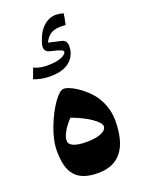

<svg xmlns="http://www.w3.org/2000/svg" viewBox="-149 -866 697 934"><g transform="rotate(-20 199.0 -399.0)"><path d="M288.1 -733.4H290L290.5 -735.4C295.9 -759.3 299.3 -776.9 300.3 -788.1V-790L298.8 -790.5C286.6 -794.4 274.9 -796.4 263.2 -796.4C250.5 -796.4 238.3 -794.4 226.6 -789.6C191.9 -773.9 167 -741.7 151.4 -689C149.4 -682.6 148.4 -675.8 148.4 -670.4C148.4 -654.3 156.7 -644.5 173.3 -640.1C179.2 -638.7 206.1 -631.8 211.9 -630.4C215.3 -628.9 220.2 -627.4 225.6 -625.5C236.3 -621.6 239.7 -617.7 239.7 -613.3C239.7 -610.8 238.3 -607.9 235.4 -604.5C220.7 -587.4 188 -578.6 136.7 -578.6C112.8 -578.6 91.8 -583 73.2 -591.8L70.8 -593.3L51.8 -542L51.3 -539.6L53.2 -538.6C77.1 -529.3 105 -523.9 136.2 -523.9C190.4 -523.9 229 -539.1 251.5 -568.8C265.1 -586.4 272 -607.4 272 -631.3C272 -650.9 262.7 -663.6 244.6 -667.5L180.2 -682.1C194.8 -712.9 216.3 -734.4 264.2 -734.4H273.4ZM157.7 -301.8C198.2 -286.6 231.4 -270.5 257.3 -252.4C283.2 -234.4 296.4 -219.2 296.4 -207C296.4 -196.8 290.5 -188 278.8 -181.2C254.9 -167.5 225.1 -163.6 193.8 -163.6C132.8 -163.6 102.1 -176.8 102.1 -203.6C102.1 -225.6 120.1 -262.2 157.7 -301.8ZM193.8 -2.4C303.7 -2.4 358.4 -73.7 358.4 -216.3C358.4 -272.5 335.4 -326.7 305.2 -361.8C290 -378.9 273.4 -394 256.3 -407.2C221.2 -433.1 191.4 -445.3 174.3 -445.3C161.1 -445.3 144 -430.7 123 -401.9C102.1 -372.6 83 -335.9 65.9 -291.5C48.8 -247.1 40.5 -207 40.5 -170.9C40.5 -54.2 84 -2.4 193.8 -2.4Z"/></g></svg>

Font: Parastoo
Style: Bold
Weight: 700
Foundry: Saber Rastikerdar (saber.rastikerdar@gmail.com)
Version: Version 2.0.1